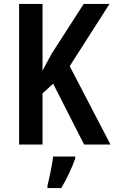

<svg xmlns="http://www.w3.org/2000/svg" viewBox="-20 -734 581 975"><path d="M541 0 334 -398 536 -714H405L244 -464C223 -426 207 -397 196 -375V-714H77V0H196V-260L250 -309L407 0ZM362 71V61H250C245 103 230 173 221 209V221H291C319 175 346 117 362 71Z"/></svg>

Font: Noto Sans Sinhala UI Condensed SemiBold
Style: Regular
Weight: 600
Width: 3
Designer: Jelle Bosma - Monotype Design Team
Foundry: Monotype Imaging Inc.
Version: Version 2.006